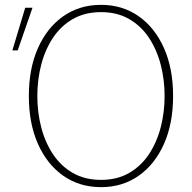

<svg xmlns="http://www.w3.org/2000/svg" viewBox="-20 -760 791 792"><path d="M397 12Q308 12 241 -35Q174 -82 136.5 -166.5Q99 -251 99 -364Q99 -477 136.5 -561.5Q174 -646 241 -693Q308 -740 397 -740Q485 -740 552 -693Q619 -646 656.5 -561.5Q694 -477 694 -364Q694 -251 656.5 -166.5Q619 -82 552 -35Q485 12 397 12ZM31 -552 84 -728H114L53 -552ZM397 -18Q463 -18 512.5 -46.5Q562 -75 594.5 -124Q627 -173 643 -235Q659 -297 659 -364Q659 -431 643 -493Q627 -555 594.5 -604Q562 -653 512.5 -681.5Q463 -710 397 -710Q330 -710 280.5 -681.5Q231 -653 198.5 -604Q166 -555 150 -493Q134 -431 134 -364Q134 -297 150 -235Q166 -173 198.5 -124Q231 -75 280.5 -46.5Q330 -18 397 -18Z"/></svg>

Font: Murecho ExtraLight
Style: Regular
Weight: 200
Designer: Neil Summerour
Foundry: Positype
Version: Version 1.010; ttfautohint (v1.8.3)